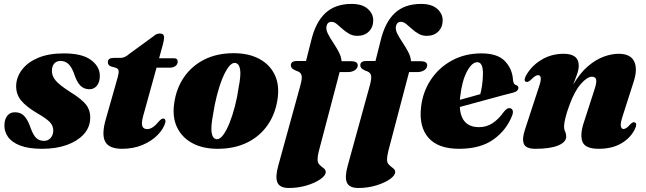

<svg xmlns="http://www.w3.org/2000/svg" viewBox="-20 -747 3296 980"><path d="M204.5 -28Q225.5 -28 238.5 -42.8Q251.5 -57.5 252 -80Q252 -104.5 235.2 -122.8Q218.5 -141 172 -168Q114.5 -201.5 87.8 -234Q61 -266.5 62.5 -312Q64.5 -355 93 -392.2Q121.5 -429.5 175 -452Q228.5 -474.5 305.5 -474.5Q398.5 -474.5 443.5 -441.5Q488.5 -408.5 489.5 -362.5Q490 -329 475.2 -310.2Q460.5 -291.5 436 -291.5Q409.5 -291.5 390.8 -309.5Q372 -327.5 357 -374Q344.5 -407 328 -421.5Q311.5 -436 288.5 -436Q269 -436 257 -422.8Q245 -409.5 245 -385Q244.5 -360.5 263 -337.2Q281.5 -314 338.5 -277.5Q399 -240.5 421.2 -210Q443.5 -179.5 440 -136.5Q437 -93 405.5 -59.5Q374 -26 320.2 -6.8Q266.5 12.5 195 12.5Q126 12.5 83.2 -4Q40.5 -20.5 21.2 -47.8Q2 -75 2.5 -106.5Q2.5 -136.5 16.5 -155.2Q30.5 -174 56 -174Q86.5 -174 105 -153.5Q123.5 -133 138 -89.5Q151 -55 166.2 -41.5Q181.5 -28 204.5 -28Z M571 -401 546 -408Q530.5 -414 530.5 -430Q530.5 -451.5 560.5 -451.5H595.5Q617.5 -451.5 640.5 -472.5L763.5 -562Q778 -576 796.5 -576Q817.5 -576 817.5 -555.5Q817.5 -550 816 -540.5Q814.5 -531 811 -518.5L792 -449.5H869Q887 -449.5 887 -433Q887 -418.5 875.5 -410Q864 -401.5 844.5 -401.5H779L710.5 -154Q700.5 -116.5 706.8 -102.2Q713 -88 731.5 -88Q759.5 -88 791.5 -128Q804 -142 813 -142Q819.5 -142 822.8 -136.2Q826 -130.5 823.5 -120Q814 -88 784 -57.5Q754 -27 707.5 -7.2Q661 12.5 603 12.5Q536.5 12.5 517 -24Q497.5 -60.5 520 -138.5L581 -353Q587.5 -376.5 585.2 -386.8Q583 -397 571 -401Z M1172.5 -475.5Q1250 -475.5 1304 -446.2Q1358 -417 1382.8 -364.2Q1407.5 -311.5 1396.5 -240Q1385.5 -165.5 1346 -108.5Q1306.5 -51.5 1241.8 -19.5Q1177 12.5 1090.5 12.5Q1015 12.5 961.5 -16.5Q908 -45.5 883.2 -98.2Q858.5 -151 869.5 -222Q880.5 -298 920.5 -355Q960.5 -412 1024.5 -443.8Q1088.5 -475.5 1172.5 -475.5ZM1085.5 -36.5Q1102 -35 1119 -57.8Q1136 -80.5 1151.5 -119.2Q1167 -158 1179.2 -205.2Q1191.5 -252.5 1198 -300.5Q1210.5 -362.5 1205.5 -392.8Q1200.5 -423 1180 -426Q1163.5 -427.5 1146.5 -405Q1129.5 -382.5 1114 -343.8Q1098.5 -305 1086.5 -257.5Q1074.5 -210 1067.5 -162.5Q1055.5 -100.5 1060.2 -70Q1065 -39.5 1085.5 -36.5Z M1464.5 -413.5Q1464.5 -435.5 1494.5 -435.5H1542L1568 -538.5Q1590.5 -633.5 1640.8 -680.2Q1691 -727 1774.5 -727Q1829 -727 1857 -702Q1885 -677 1885 -643.5Q1885 -608.5 1862.8 -586.2Q1840.5 -564 1803.5 -564Q1780.5 -564 1761.8 -574.8Q1743 -585.5 1727.5 -599.8Q1712 -614 1698.5 -624.8Q1685 -635.5 1672 -635.5Q1651 -635.5 1646.5 -613Q1643 -596 1653.5 -575.2Q1664 -554.5 1679.5 -531.2Q1695 -508 1708.2 -483.5Q1721.5 -459 1723.5 -434.5H1773Q1806 -434.5 1806 -413.5Q1806 -399 1791.5 -389Q1777 -379 1754 -379H1713.5L1608 22Q1604 37.5 1602.5 48.5Q1601 59.5 1601 67.5Q1601 84.5 1611.2 94.2Q1621.5 104 1632 111.8Q1642.5 119.5 1642.5 131Q1642.5 148.5 1615.5 167.5Q1588.5 186.5 1545.5 199.5Q1502.5 212.5 1454.5 212.5Q1408 212.5 1396 184.5Q1384 156.5 1400.5 98L1513 -310.5Q1524 -350 1518.5 -365.2Q1513 -380.5 1491 -386Q1474.5 -393.5 1469.5 -399.8Q1464.5 -406 1464.5 -413.5ZM1819 -413.5Q1819 -435.5 1849 -435.5H1896.5L1922.5 -538.5Q1945 -633.5 1995.2 -680.2Q2045.5 -727 2129 -727Q2183.5 -727 2211.5 -702Q2239.5 -677 2239.5 -643.5Q2239.5 -608.5 2217.2 -586.2Q2195 -564 2158 -564Q2135 -564 2116.2 -574.8Q2097.5 -585.5 2082 -599.8Q2066.5 -614 2053 -624.8Q2039.5 -635.5 2026.5 -635.5Q2005.5 -635.5 2001 -613Q1997.5 -596 2008 -575.2Q2018.5 -554.5 2034 -531.2Q2049.5 -508 2062.8 -483.5Q2076 -459 2078 -434.5H2127.5Q2160.5 -434.5 2160.5 -413.5Q2160.5 -399 2146 -389Q2131.5 -379 2108.5 -379H2068L1962.5 22Q1958.5 37.5 1957 48.5Q1955.5 59.5 1955.5 67.5Q1955.5 84.5 1965.8 94.2Q1976 104 1986.5 111.8Q1997 119.5 1997 131Q1997 148.5 1970 167.5Q1943 186.5 1900 199.5Q1857 212.5 1809 212.5Q1762.5 212.5 1750.5 184.5Q1738.5 156.5 1755 98L1867.5 -310.5Q1878.5 -350 1873 -365.2Q1867.5 -380.5 1845.5 -386Q1829 -393.5 1824 -399.8Q1819 -406 1819 -413.5Z M2595.5 -161Q2567.5 -85 2500.2 -36.2Q2433 12.5 2323.5 12.5Q2216.5 12.5 2167.2 -43.5Q2118 -99.5 2129 -199Q2137.5 -277 2178.5 -339.2Q2219.5 -401.5 2286.2 -438Q2353 -474.5 2437.5 -474.5Q2520 -474.5 2557.8 -434.5Q2595.5 -394.5 2598.5 -338Q2599.5 -329 2602.8 -322Q2606 -315 2614.5 -312.5Q2626 -308.5 2626 -298.5Q2626 -291.5 2620.2 -285Q2614.5 -278.5 2598.5 -274Q2582 -270 2551 -261.8Q2520 -253.5 2481.5 -243Q2443 -232.5 2402.5 -221.5Q2362 -210.5 2327 -201Q2333 -98 2425.5 -98Q2463.5 -98 2494.5 -118.5Q2525.5 -139 2551.5 -176Q2561 -187.5 2567.5 -191.5Q2574 -195.5 2581.5 -195Q2590.5 -194.5 2595.5 -186.2Q2600.5 -178 2595.5 -161ZM2328.5 -250.5Q2328 -244 2327.5 -237.5Q2354.5 -245 2382 -252.5Q2409.5 -260 2431.5 -266.5Q2437 -286.5 2440.8 -312.8Q2444.5 -339 2445 -371Q2445.5 -429.5 2416 -429.5Q2389 -429.5 2363.5 -382.2Q2338 -335 2328.5 -250.5Z M2664.5 -329.5Q2651 -335.5 2665 -361.5Q2692.5 -411 2743.5 -441.8Q2794.5 -472.5 2856.5 -472.5Q2934 -472.5 2934 -412.5Q2934 -392 2924.8 -366.2Q2915.5 -340.5 2905.5 -314.5Q2940 -374 2980.5 -408.5Q3021 -443 3061.5 -457.8Q3102 -472.5 3137 -472.5Q3198.5 -472.5 3217 -433.5Q3235.5 -394.5 3214 -329L3157.5 -152.5Q3145.5 -115.5 3149 -102Q3152.5 -88.5 3162.5 -88.5Q3176.5 -88.5 3197.5 -113Q3206 -121 3210.8 -122.5Q3215.5 -124 3220.5 -122Q3234.5 -116 3220 -87Q3199 -43.5 3151.8 -15.5Q3104.5 12.5 3035.5 12.5Q2967.5 12.5 2953.2 -23Q2939 -58.5 2960 -122L3013.5 -287.5Q3026 -324.5 3023 -340Q3020 -355.5 3001.5 -355.5Q2977.5 -355.5 2945 -318.8Q2912.5 -282 2886.5 -210.5Q2873.5 -175.5 2866.2 -146.5Q2859 -117.5 2859 -101Q2859 -86.5 2864.5 -75.5Q2870 -64.5 2870 -50Q2870 -21.5 2829 -4.5Q2788 12.5 2713 12.5Q2664 12.5 2653.8 -13Q2643.5 -38.5 2660 -87L2731.5 -305.5Q2742.5 -337.5 2739.8 -350.5Q2737 -363.5 2727 -363.5Q2719.5 -363.5 2711 -358Q2702.5 -352.5 2687.5 -337.5Q2674 -326 2664.5 -329.5Z"/></svg>

Font: Fraunces 72pt Black
Style: Italic
Weight: 900
Italic angle: -16°
Version: Version 1.000;[b76b70a41]